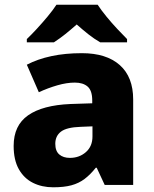

<svg xmlns="http://www.w3.org/2000/svg" viewBox="-20 -786 653 816"><path d="M328 -560Q432 -560 489 -509.5Q546 -459 546 -363V0H425L391 -73H387Q364 -44 339.5 -25.5Q315 -7 283.5 1.5Q252 10 206 10Q158 10 120 -9Q82 -28 60 -67Q38 -106 38 -166Q38 -253 99.5 -296Q161 -339 280 -344L372 -347V-359Q372 -401 352.5 -418Q333 -435 298 -435Q264 -435 224 -423.5Q184 -412 145 -394L94 -511Q140 -535 198.5 -547.5Q257 -560 328 -560ZM323 -247Q263 -245 239 -226.5Q215 -208 215 -175Q215 -144 232 -129.5Q249 -115 277 -115Q317 -115 345 -139.5Q373 -164 373 -206V-249ZM395 -766Q410 -743 432.5 -715.5Q455 -688 479 -662.5Q503 -637 520 -620V-606H406Q380 -621 356 -640Q332 -659 306 -682Q280 -659 257.5 -641Q235 -623 209 -606H94V-620Q113 -638 136.5 -663.5Q160 -689 182.5 -716Q205 -743 220 -766Z"/></svg>

Font: Noto Sans Oriya ExtraBold
Style: Regular
Weight: 800
Version: Version 2.003